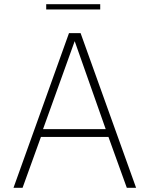

<svg xmlns="http://www.w3.org/2000/svg" viewBox="-20 -890 709 910"><path d="M44 0 307 -733H362L625 0H581L494 -241H174L87 0ZM184 -278H481L334 -695ZM199 -845V-870H455V-845Z"/></svg>

Font: Exo Thin ExtraLight
Style: Regular
Weight: 250
Version: Version 2.000